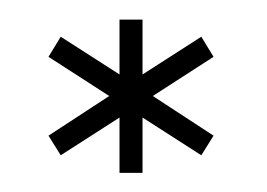

<svg xmlns="http://www.w3.org/2000/svg" viewBox="-20 -773 273 196"><path d="M185.5 -614.5 198 -634.5 136 -675 198 -715 185.5 -735.5 125.5 -697V-753H102V-697L42 -735.5L29.5 -715L91.5 -675L29.5 -634.5L42 -614.5L102 -653V-596.5H125.5V-653Z"/></svg>

Font: Anybody Light
Style: Regular
Weight: 300
Designer: Tyler Finck
Foundry: Etcetera Type Company
Version: Version 1.111; ttfautohint (v1.8.4)